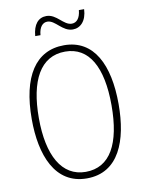

<svg xmlns="http://www.w3.org/2000/svg" viewBox="-98 -1059 786 1043"><g transform="rotate(-10 295.5 -537.0)"><path d="M153 -893H182C186 -940 207 -959 231 -959C275 -959 303 -893 361 -893C403 -893 437 -926 440 -991H411C407 -946 387 -925 361 -925C315 -925 288 -990 231 -990C187 -990 158 -957 153 -893ZM535 -451C535 -667 463 -817 298 -817C141 -817 56 -687 56 -451C56 -254 120 -83 296 -83C472 -83 535 -249 535 -451ZM95 -451C95 -657 161 -782 298 -782C429 -782 496 -663 496 -451C496 -240 431 -119 296 -119C164 -119 95 -244 95 -451Z"/></g></svg>

Font: Noto Sans Telugu UI Condensed ExtraLight
Style: Regular
Weight: 200
Width: 3
Designer: Jelle Bosma - Monotype Design Team
Foundry: Monotype Imaging Inc.
Version: Version 2.005